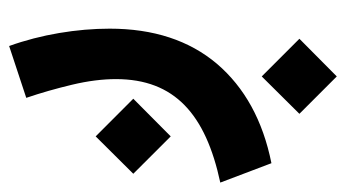

<svg xmlns="http://www.w3.org/2000/svg" viewBox="-206 -156 750 416"><g transform="rotate(-90 169.0 52.0)"><path d="M130.4 325.7 211.4 406.7 293 325.7 211.4 244.1ZM0.5 -34.2 81.5 46.9 163.1 -34.2 81.5 -115.7ZM23.4 265.1C115.7 246.6 187.5 207 238.8 147C289.6 86.9 314.9 9.3 314.9 -85.4C314.9 -155.8 302.2 -234.4 277.3 -303.2L165 -266.1C175.8 -234.4 185.1 -201.7 193.4 -167C201.7 -132.3 205.6 -100.6 205.6 -71.8C205.6 55.2 129.4 122.6 -18.6 154.3Z"/></g></svg>

Font: Vazirmatn SemiBold
Style: Regular
Weight: 600
Designer: Saber Rastikerdar
Foundry: Saber Rastikerdar
Version: Version 33.003